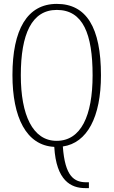

<svg xmlns="http://www.w3.org/2000/svg" viewBox="-20 -745 584 987"><path d="M418 222H437V192H424C361 192 314 162 303 8C428 -10 499 -143 499 -358C499 -604 424 -725 272 -725C120 -725 44 -593 44 -359C44 -142 115 3 259 10C269 184 345 222 418 222ZM271 -21C148 -21 87 -154 87 -358C87 -570 143 -694 272 -694C407 -694 456 -570 456 -358C456 -149 396 -21 271 -21Z"/></svg>

Font: Noto Serif Tamil ExtraCondensed ExtraLight
Style: Regular
Weight: 200
Width: 2
Designer: Indian Type Foundry, Tom Grace, and the Monotype Design Team
Foundry: Monotype Imaging Inc.
Version: Version 2.004